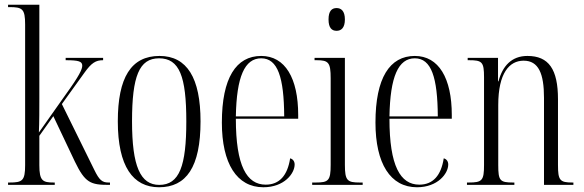

<svg xmlns="http://www.w3.org/2000/svg" viewBox="-20 -780 2462 810"><path d="M14 0H211V-10H207C160 -10 146 -17 146 -83V-207L205 -290L296 -98C339 -9 362 0 439 0H444V-10H438C411 -10 399 -20 378 -63L241 -341L336 -473C366 -515 384 -526 415 -526V-536H257V-526C312 -526 327 -521 327 -503C327 -488 315 -461 257 -381L144 -221C146 -262 146 -326 146 -363V-760H14V-750H20C74 -750 86 -743 86 -677V-83C86 -17 74 -10 20 -10H14Z M651 10C766 10 826 -75 826 -268C826 -451 769 -544 653 -544C533 -544 477 -453 477 -268C477 -78 541 10 651 10ZM652 0C572 0 537 -79 537 -268C537 -458 567 -534 651 -534C737 -534 766 -458 766 -268C766 -80 737 0 652 0Z M1091 10C1179 10 1223 -48 1223 -86C1223 -99 1216 -109 1204 -112C1193 -40 1159 -1 1101 -1C1021 -1 975 -80 975 -279H1238V-295C1238 -450 1183 -544 1082 -544C976 -544 916 -451 916 -263C916 -90 979 10 1091 10ZM1179 -289H975C978 -456 1012 -534 1082 -534C1152 -534 1178 -453 1179 -289Z M1400 -650C1419 -650 1435 -662 1435 -698C1435 -734 1419 -746 1400 -746C1380 -746 1366 -734 1366 -698C1366 -662 1380 -650 1400 -650ZM1297 0H1510V-10H1498C1445 -10 1435 -18 1435 -85V-536H1307V-526H1316C1366 -526 1375 -516 1375 -450V-85C1375 -18 1366 -10 1312 -10H1297Z M1739 10C1827 10 1871 -48 1871 -86C1871 -99 1864 -109 1852 -112C1841 -40 1807 -1 1749 -1C1669 -1 1623 -80 1623 -279H1886V-295C1886 -450 1831 -544 1730 -544C1624 -544 1564 -451 1564 -263C1564 -90 1627 10 1739 10ZM1827 -289H1623C1626 -456 1660 -534 1730 -534C1800 -534 1826 -453 1827 -289Z M1950 0H2150V-10H2144C2089 -10 2082 -18 2082 -83V-337C2082 -472 2129 -524 2189 -524C2252 -524 2275 -470 2275 -367V0H2399V-10H2395C2342 -10 2334 -19 2334 -84V-361C2334 -488 2295 -544 2205 -544C2138 -544 2100 -501 2083 -437H2081V-536H1953V-526H1958C2014 -526 2022 -519 2022 -454V-84C2022 -18 2014 -10 1957 -10H1950Z"/></svg>

Font: Noto Serif Display ExtraCondensed Light
Style: Regular
Weight: 300
Width: 2
Designer: Monotype Design Team
Foundry: Monotype Imaging Inc.
Version: Version 2.009